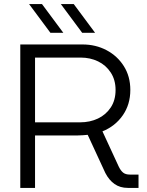

<svg xmlns="http://www.w3.org/2000/svg" viewBox="-20 -917 715 937"><path d="M79 0V-700H383Q447 -700 500 -672Q553 -644 584.5 -594Q616 -544 616 -478Q616 -407 579 -354Q542 -301 480 -276L559 -105Q569 -84 581 -74.5Q593 -65 614 -65H656V0H604Q566 0 539 -19Q512 -38 494 -73L408 -259Q396 -258 383.5 -257Q371 -256 359 -256H151V0ZM151 -320H371Q419 -320 458 -338.5Q497 -357 520.5 -392.5Q544 -428 544 -478Q544 -527 520.5 -563Q497 -599 458.5 -617.5Q420 -636 374 -636H151ZM381 -757 277 -897H340L444 -757ZM226 -757 122 -897H185L289 -757Z"/></svg>

Font: MuseoModerno Thin Light
Style: Regular
Weight: 300
Version: Version 1.003